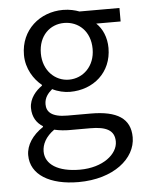

<svg xmlns="http://www.w3.org/2000/svg" viewBox="-56 -598 669 894"><g transform="rotate(-5 279.0 -151.5)"><path d="M275 251C439 251 544 164 544 65C544 -23 482 -62 359 -62H250C176 -62 153 -88 153 -123C153 -154 170 -174 190 -191C215 -178 246 -171 272 -171C382 -171 468 -245 468 -359C468 -409 449 -451 421 -477H535V-540H348C330 -547 303 -554 272 -554C164 -554 73 -478 73 -361C73 -296 108 -244 144 -215V-211C116 -192 84 -157 84 -112C84 -69 104 -40 132 -23V-19C82 14 52 59 52 106C52 198 142 251 275 251ZM272 -228C208 -228 152 -280 152 -361C152 -444 206 -493 272 -493C339 -493 394 -444 394 -361C394 -280 338 -228 272 -228ZM286 194C184 194 125 155 125 95C125 62 142 27 183 -2C208 4 234 6 252 6H351C425 6 464 25 464 78C464 136 395 194 286 194Z"/></g></svg>

Font: Noto Sans KR DemiLight
Style: Regular
Weight: 350
Designer: Ryoko NISHIZUKA 西塚涼子 (kana, bopomofo & ideographs); Paul D. Hunt (Latin, Greek & Cyrillic); Sandoll Communications 산돌커뮤니
Foundry: Adobe
Version: Version 2.004;hotconv 1.0.118;makeotfexe 2.5.65603